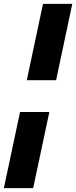

<svg xmlns="http://www.w3.org/2000/svg" viewBox="-69 -832 395 996"><path d="M154 -812H306L222 -416H70ZM35 -251H187L103 144H-49Z"/></svg>

Font: Prompt SemiBold
Style: Italic
Weight: 600
Italic angle: -12°
Designer: Katatrad Team
Foundry: CadsonDemak
Version: Version 1.001